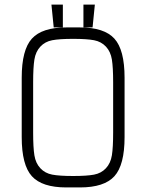

<svg xmlns="http://www.w3.org/2000/svg" viewBox="-20 -820 640 840"><path d="M215 -700H255V-800H205ZM345 -700H385L395 -800H345ZM270 -700Q164 -700 119.5 -651Q75 -602 75 -480V-350H125V-460Q125 -525 130.5 -559.5Q136 -594 156.5 -616Q177 -638 208.5 -644Q240 -650 300 -650V-700ZM270 0H300V-50Q240 -50 208.5 -56Q177 -62 156.5 -84Q136 -106 130.5 -140.5Q125 -175 125 -240V-350H75V-220Q75 -98 119.5 -49Q164 0 270 0ZM330 -700H300V-650Q360 -650 391.5 -644Q423 -638 443.5 -616Q464 -594 469.5 -559.5Q475 -525 475 -460V-350H525V-480Q525 -602 480.5 -651Q436 -700 330 -700ZM330 0Q436 0 480.5 -49Q525 -98 525 -220V-350H475V-240Q475 -175 469.5 -140.5Q464 -106 443.5 -84Q423 -62 391.5 -56Q360 -50 300 -50V0Z"/></svg>

Font: Millimetre
Style: Light
Weight: 200
Designer: Jérémy Landes
Version: Version 1.0